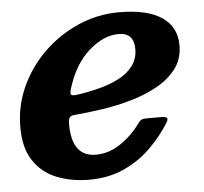

<svg xmlns="http://www.w3.org/2000/svg" viewBox="-45 -582 684 643"><g transform="rotate(-5 297.5 -260.0)"><path d="M15 -180Q15 -251.5 44.2 -315.5Q73.5 -379.5 124.2 -428.8Q175 -478 240.2 -506.5Q305.5 -535 377 -535Q472.5 -535 521.2 -502Q570 -469 570 -407.5Q570 -362 545.8 -329.5Q521.5 -297 481.5 -274.5Q441.5 -252 392.8 -238Q344 -224 293.8 -216.5Q243.5 -209 200.5 -205.5Q187 -204.5 182.8 -198.2Q178.5 -192 178.5 -176.5Q178.5 -66.5 259.5 -66.5Q303.5 -66.5 343.2 -93.5Q383 -120.5 410.5 -159.5Q416 -167 421 -170Q426 -173 440 -173H485.5Q503.5 -173 507.2 -168.2Q511 -163.5 502.5 -150.5Q476.5 -109 438.2 -71Q400 -33 348.2 -9Q296.5 15 230 15Q170 15 121.2 -4.5Q72.5 -24 43.8 -66.8Q15 -109.5 15 -180ZM210 -271.5Q247 -276.5 284.5 -285.8Q322 -295 353 -310.5Q384 -326 402.8 -350Q421.5 -374 421.5 -408Q421.5 -462.5 369.5 -462.5Q319.5 -462.5 270 -419Q220.5 -375.5 196 -297Q191 -281.5 193 -275.8Q195 -270 210 -271.5Z"/></g></svg>

Font: Besley*
Style: Bold Italic
Weight: 700
Italic angle: -13°
Designer: Owen Earl
Foundry: indestructible type*
Version: Version 2.000; ttfautohint (v1.8.3)